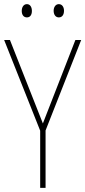

<svg xmlns="http://www.w3.org/2000/svg" viewBox="-20 -907 412 927"><path d="M85 -854C85 -837 93 -823 110 -823C126 -823 134 -836 134 -854C134 -872 126 -887 110 -887C93 -887 85 -871 85 -854ZM239 -855C239 -837 248 -823 264 -823C281 -823 289 -837 289 -855C289 -873 280 -887 264 -887C248 -887 239 -872 239 -855ZM187 -311 28 -714H0L174 -276V0H200V-277L372 -714H344Z"/></svg>

Font: Noto Sans Lao UI Cond Thin
Style: Regular
Weight: 100
Width: 3
Designer: Monotype Design Team
Foundry: Monotype Imaging Inc.
Version: Version 2.000